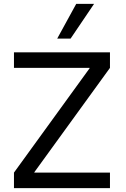

<svg xmlns="http://www.w3.org/2000/svg" viewBox="-20 -970 652 990"><path d="M547 -700V-620L157 -82V-80H547V0H52V-80L442 -618V-620H52V-700ZM275 -771 373 -950H465L344 -771Z"/></svg>

Font: Lopes Sans
Style: Regular
Weight: 400
Designer: Gabriel Lam, Diego Maldonado
Foundry: TypeRant, Foresti Design
Version: Version 4.000